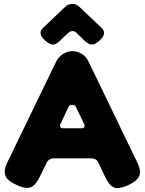

<svg xmlns="http://www.w3.org/2000/svg" viewBox="-20 -960 736 976"><path d="M692 -88C691 -101 686 -118 676 -138L430 -647C415 -679 384 -700 348 -700C314 -700 281 -678 266 -648L19 -138C9 -118 4 -101 4 -88C4 -51 32 -35 62 -21C84 -10 102 -5 117 -5C123 -5 128 -5 133 -7C150 -12 167 -30 182 -61L218 -134C224 -147 237 -155 251 -155H446C460 -155 473 -148 479 -135L514 -62C529 -30 545 -11 562 -6C567 -4 572 -4 578 -4C608 -4 658 -28 679 -51C688 -62 692 -74 692 -88ZM348 -940C332 -940 320 -934 309 -923L207 -826C201 -821 196 -815 191 -809C187 -803 185 -795 187 -786C189 -767 225 -738 243 -734C252 -733 260 -734 267 -739C273 -743 279 -747 284 -752L328 -794C334 -799 341 -802 348 -802C355 -802 363 -799 368 -794L411 -752C416 -747 422 -743 429 -739C435 -734 443 -733 453 -734C471 -738 506 -767 508 -786C510 -795 508 -803 504 -809C499 -815 494 -821 488 -826L386 -923C382 -927 376 -931 370 -935C363 -939 356 -940 348 -940ZM297 -308C288 -308 282 -318 286 -327L328 -416C332 -424 339 -427 347 -427C355 -427 363 -424 366 -416L409 -327C413 -318 407 -308 398 -308Z"/></svg>

Font: Periwinkle
Style: Bold
Weight: 700
Version: Version 2.001